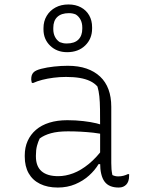

<svg xmlns="http://www.w3.org/2000/svg" viewBox="-20 -831 640 861"><path d="M479 -352Q479 -321 479 -289.5Q479 -258 479 -226.5Q479 -195 479 -163.5Q479 -132 479 -100Q479 -84 480 -72Q481 -60 484 -46Q490 -43 496.5 -41.5Q503 -40 510 -40Q523 -40 534 -43Q545 -46 553 -50H559Q559 -49 559 -47Q559 -45 559 -43Q559 -29 555.5 -19Q552 -9 546 -3Q540 3 532 6.5Q524 10 512 10Q491 10 475 3.5Q459 -3 449 -16.5Q439 -30 434 -51Q429 -72 429 -100Q429 -138 429 -181Q429 -224 429 -252Q429 -306 428.5 -340.5Q428 -375 425.5 -399Q423 -423 417 -443Q404 -458 384 -467.5Q364 -477 337.5 -481.5Q311 -486 276 -486Q248 -486 220.5 -482.5Q193 -479 169.5 -473Q146 -467 129 -459H123Q122 -463 121 -467Q120 -471 120 -475Q120 -486 122.5 -493.5Q125 -501 131 -507Q140 -516 165 -522.5Q190 -529 222 -532.5Q254 -536 284 -536Q332 -536 368 -523.5Q404 -511 429 -487.5Q454 -464 466.5 -430Q479 -396 479 -352ZM141 -130Q141 -85 166.5 -63Q192 -41 241 -41Q274 -41 308.5 -54Q343 -67 378.5 -96Q414 -125 448 -172L439 -95H422Q406 -68 379.5 -44Q353 -20 317.5 -5Q282 10 239 10Q193 10 159.5 -6.5Q126 -23 108.5 -54Q91 -85 91 -129V-134Q91 -170 104 -199Q117 -228 141.5 -249Q166 -270 201.5 -281Q237 -292 282 -292Q319 -292 353.5 -288Q388 -284 412.5 -278Q437 -272 445 -267Q451 -264 453 -258Q455 -252 455 -244.5Q455 -237 454 -226Q426 -233 398 -236Q370 -239 342 -240.5Q314 -242 285 -242Q239 -242 208.5 -233.5Q178 -225 158 -210Q151 -196 146 -177.5Q141 -159 141 -133ZM287 -811Q319 -811 343 -798Q367 -785 380 -762Q393 -739 393 -709V-703Q393 -657 362 -627Q331 -597 281 -597Q235 -597 205 -626Q175 -655 175 -699V-705Q175 -736 189.5 -760Q204 -784 229 -797.5Q254 -811 287 -811ZM289 -772Q255 -772 237 -755Q219 -738 219 -706V-700Q219 -681 226.5 -666Q234 -651 248 -642Q256 -639 263 -637.5Q270 -636 279 -636Q314 -636 331.5 -653.5Q349 -671 349 -702V-708Q349 -727 341.5 -742Q334 -757 320 -766Q313 -769 305.5 -770.5Q298 -772 289 -772Z"/></svg>

Font: Recursive Casual Light
Style: Regular
Weight: 300
Version: Version 1.047